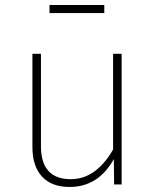

<svg xmlns="http://www.w3.org/2000/svg" viewBox="-20 -734 617 764"><path d="M464 0H434L433 -101Q371 10 257 10Q186 10 147.5 -31Q109 -72 109 -149V-520H143V-152Q143 -21 262 -21Q362 -21 430 -139V-520H464ZM177 -682V-714H395V-682Z"/></svg>

Font: FiraSans
Style: Regular
Weight: 200
Designer: Carrois Corporate & Edenspiekermann AG
Foundry: Carrois Corporate GbR & Edenspiekermann AG
Version: Version 3.106;PS 003.106;hotconv 1.0.70;makeotf.lib2.5.58329